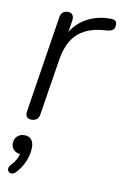

<svg xmlns="http://www.w3.org/2000/svg" viewBox="-86 -545 540 850"><g transform="rotate(10 184.5 -119.5)"><path d="M73 6C93 6 105 -4 108 -23L148 -274C163 -369 206 -430 320 -440L336 -441C361 -444 369 -453 369 -473C369 -490 360 -496 335 -495C266 -494 202 -463 167 -405L175 -456C179 -479 169 -492 150 -492C131 -492 119 -482 116 -462L48 -29C44 -6 53 6 73 6ZM46 247C76 217 97 170 97 127C97 96 82 79 55 79C29 79 10 97 10 124C10 146 25 162 50 165C45 184 36 201 18 219C-5 244 23 270 46 247Z"/></g></svg>

Font: SN Pro Light
Style: Italic
Weight: 300
Italic angle: -8.99998°
Designer: Tobias Whetton
Foundry: Supernotes
Version: Version 1.001;Glyphs 3.2 (3249)